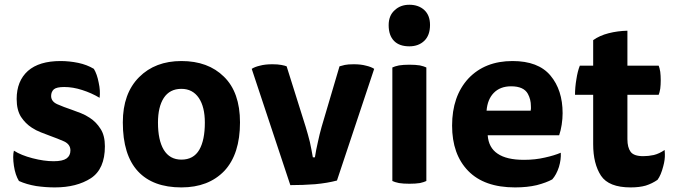

<svg xmlns="http://www.w3.org/2000/svg" viewBox="-20 -777 2860 816"><path d="M39.1 -136.7Q36.1 -125 36.1 -109.4Q36.1 -92.8 39.1 -72.3Q44.9 -33.2 60.5 -7.8Q92.8 6.8 133.8 13.7Q173.8 19.5 212.9 19.5Q305.7 19.5 366.2 -19.5Q425.8 -58.6 425.8 -155.3Q425.8 -201.2 407.2 -229.5Q388.7 -258.8 361.3 -276.4Q343.8 -288.1 324.2 -295.9Q304.7 -303.7 285.2 -310.5Q250 -322.3 223.6 -334Q197.3 -345.7 197.3 -369.1Q197.3 -386.7 209 -397.5Q220.7 -407.2 252.9 -407.2Q290 -407.2 329.1 -394.5Q369.1 -381.8 403.3 -361.3Q407.2 -390.6 399.4 -425.8Q392.6 -461.9 378.9 -484.4Q349.6 -502 312.5 -509.8Q274.4 -517.6 237.3 -517.6Q146.5 -517.6 98.6 -475.6Q50.8 -432.6 50.8 -356.4Q50.8 -309.6 69.3 -280.3Q87.9 -252 115.2 -234.4Q132.8 -222.7 153.3 -214.8Q172.9 -207 191.4 -200.2Q226.6 -187.5 252.9 -175.8Q279.3 -163.1 279.3 -137.7Q279.3 -115.2 262.7 -103.5Q246.1 -91.8 208 -91.8Q167 -91.8 118.2 -104.5Q69.3 -117.2 39.1 -136.7Z M751 -517.6Q639.6 -517.6 571.3 -449.2Q502 -379.9 502 -256.8Q502 -118.2 566.4 -48.8Q629.9 19.5 751 19.5Q866.2 19.5 933.6 -50.8Q1000 -122.1 1000 -256.8Q1000 -384.8 931.6 -451.2Q864.3 -517.6 751 -517.6ZM651.4 -255.9Q651.4 -322.3 675.8 -360.4Q701.2 -399.4 751 -399.4Q798.8 -399.4 825.2 -360.4Q850.6 -322.3 850.6 -255.9Q850.6 -181.6 827.1 -140.6Q802.7 -98.6 751 -98.6Q701.2 -98.6 675.8 -140.6Q651.4 -181.6 651.4 -255.9Z M1309.6 -108.4Q1303.7 -142.6 1296.9 -173.8Q1289.1 -205.1 1279.3 -237.3Q1252 -323.2 1198.2 -495.1Q1191.4 -498 1175.8 -501Q1160.2 -503.9 1137.7 -503.9Q1106.4 -503.9 1085 -498Q1063.5 -493.2 1049.8 -484.4Q1104.5 -319.3 1213.9 9.8Q1267.6 9.8 1319.3 5.9Q1372.1 1 1412.1 -9.8Q1464.8 -168 1570.3 -484.4Q1556.6 -493.2 1535.2 -498Q1513.7 -503.9 1483.4 -503.9Q1459 -503.9 1445.3 -501Q1431.6 -498 1422.9 -495.1Q1397.5 -409.2 1346.7 -237.3Q1337.9 -206.1 1331.1 -173.8Q1323.2 -140.6 1318.4 -108.4Q1315.4 -108.4 1309.6 -108.4Z M1647.5 -7.8Q1657.2 -2.9 1675.8 1Q1694.3 3.9 1719.7 3.9Q1746.1 3.9 1764.6 1Q1782.2 -2.9 1792 -7.8Q1792 -168.9 1792 -490.2Q1782.2 -495.1 1764.6 -499Q1746.1 -502 1719.7 -502Q1694.3 -502 1675.8 -499Q1657.2 -495.1 1647.5 -490.2Q1647.5 -450.2 1647.5 -369.1Q1647.5 -279.3 1647.5 -7.8ZM1719.7 -756.8Q1681.6 -756.8 1657.2 -733.4Q1631.8 -710.9 1631.8 -669.9Q1631.8 -626 1655.3 -602.5Q1677.7 -580.1 1719.7 -580.1Q1758.8 -580.1 1783.2 -603.5Q1807.6 -627 1807.6 -670.9Q1807.6 -711.9 1783.2 -734.4Q1758.8 -756.8 1719.7 -756.8Z M2356.4 -202.1Q2363.3 -221.7 2367.2 -247.1Q2371.1 -272.5 2371.1 -295.9Q2371.1 -394.5 2319.3 -456.1Q2267.6 -517.6 2158.2 -517.6Q2041 -517.6 1970.7 -443.4Q1901.4 -368.2 1901.4 -243.2Q1901.4 -121.1 1969.7 -50.8Q2038.1 19.5 2168.9 19.5Q2220.7 19.5 2261.7 9.8Q2302.7 -1 2327.1 -14.6Q2344.7 -34.2 2355.5 -67.4Q2365.2 -99.6 2363.3 -127.9Q2335.9 -116.2 2295.9 -107.4Q2254.9 -97.7 2207 -97.7Q2132.8 -97.7 2094.7 -124Q2056.6 -149.4 2052.7 -202.1Q2153.3 -202.1 2356.4 -202.1ZM2047.9 -306.6Q2051.8 -354.5 2078.1 -381.8Q2105.5 -410.2 2152.3 -410.2Q2206.1 -410.2 2223.6 -377.9Q2236.3 -354.5 2236.3 -326.2Q2237.3 -317.4 2235.4 -306.6Q2172.9 -306.6 2047.9 -306.6Z M2646.5 -498Q2646.5 -535.2 2646.5 -646.5Q2604.5 -645.5 2566.4 -635.7Q2528.3 -626 2501 -606.4Q2501 -570.3 2501 -498Q2487.3 -498 2444.3 -498Q2434.6 -473.6 2429.7 -440.4Q2423.8 -406.2 2423.8 -374Q2450.2 -374 2501 -374Q2501 -321.3 2501 -164.1Q2501 -81.1 2534.2 -30.3Q2567.4 19.5 2660.2 19.5Q2697.3 19.5 2724.6 11.7Q2752 2.9 2774.4 -12.7Q2789.1 -32.2 2798.8 -70.3Q2806.6 -98.6 2805.7 -122.1Q2805.7 -131.8 2804.7 -139.6Q2782.2 -124 2758.8 -118.2Q2736.3 -113.3 2713.9 -113.3Q2673.8 -113.3 2660.2 -131.8Q2646.5 -150.4 2646.5 -185.5Q2646.5 -249 2646.5 -374Q2679.7 -374 2779.3 -374Q2783.2 -382.8 2786.1 -400.4Q2788.1 -417 2788.1 -435.5Q2788.1 -455.1 2786.1 -471.7Q2783.2 -489.3 2779.3 -498Q2734.4 -498 2646.5 -498Z"/></svg>

Font: cl
Style: Bold
Weight: 400
Designer: Mitja Miklavcic
Version: Version 7.504; 2011; Build 1021